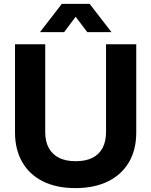

<svg xmlns="http://www.w3.org/2000/svg" viewBox="-20 -956 776 985"><path d="M367 9Q269 9 199.5 -26Q130 -61 93.5 -125.5Q57 -190 57 -277V-729H212V-278Q212 -229 231 -195.5Q250 -162 284.5 -145.5Q319 -129 368 -129Q420 -129 454.5 -146.5Q489 -164 506.5 -197.5Q524 -231 524 -278V-729H679V-277Q679 -187 641 -123Q603 -59 533 -25Q463 9 367 9ZM185 -791 297 -936H440L552 -791H428L368 -870L309 -791Z"/></svg>

Font: Mona Sans ExtraLight
Style: Bold
Weight: 700
Version: Version 2.000